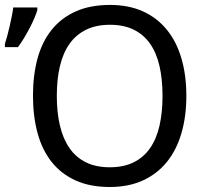

<svg xmlns="http://www.w3.org/2000/svg" viewBox="-32 -745 834 775"><path d="M720.2 -357.9Q720.2 -275.4 700.4 -207.5Q680.7 -139.6 641.6 -91.3Q602.5 -43 544.7 -16.6Q486.8 9.8 411.1 9.8Q331.5 9.8 273.2 -16.6Q214.8 -43 176.5 -91.3Q138.2 -139.6 119.6 -207.8Q101.1 -275.9 101.1 -358.9Q101.1 -441.9 119.6 -509.5Q138.2 -577.1 176.8 -625Q215.3 -672.9 273.9 -699Q332.5 -725.1 412.1 -725.1Q487.8 -725.1 545.2 -699Q602.5 -672.9 641.6 -624.8Q680.7 -576.7 700.4 -509Q720.2 -441.4 720.2 -357.9ZM197.3 -357.9Q197.3 -291 210 -237.5Q222.7 -184.1 248.8 -146.7Q274.9 -109.4 315.2 -89.6Q355.5 -69.8 411.1 -69.8Q466.8 -69.8 507.1 -89.6Q547.4 -109.4 573.5 -146.7Q599.6 -184.1 611.8 -237.5Q624 -291 624 -357.9Q624 -425.3 611.8 -478.5Q599.6 -531.7 573.7 -568.6Q547.9 -605.5 507.8 -625.2Q467.8 -645 412.1 -645Q356.4 -645 315.9 -625.2Q275.4 -605.5 249 -568.6Q222.7 -531.7 210 -478.5Q197.3 -425.3 197.3 -357.9ZM-12.2 -567.9Q-7.3 -582.5 -2.4 -601.3Q2.4 -620.1 7.1 -639.9Q11.7 -659.7 15.6 -679.2Q19.5 -698.7 21.5 -714.8H118.7V-704.6Q115.7 -692.9 107.7 -673.8Q99.6 -654.8 88.6 -633.5Q77.6 -612.3 64.9 -591.3Q52.2 -570.3 40.5 -554.7H-12.2Z"/></svg>

Font: WenQuanYi Micro Hei
Style: Regular
Weight: 400
Foundry: Ascender Corporation
Version: Version 0.2.0-beta